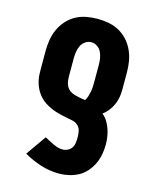

<svg xmlns="http://www.w3.org/2000/svg" viewBox="-113 -604 726 904"><g transform="rotate(15 250.0 -152.5)"><path d="M262 223Q216 223 172 209Q128 195 89 172L158 74Q169 80 179.5 85.5Q190 91 201.5 96.5Q213 102 224.5 105.5Q236 109 248 109Q261 109 273.5 103Q286 97 293 86Q300 75 301.5 61.5Q303 48 303 35Q303 20 300 5Q297 -10 286 -20.5Q275 -31 260 -34.5Q245 -38 230.5 -40.5Q216 -43 201.5 -46.5Q187 -50 173 -54.5Q159 -59 145.5 -65.5Q132 -72 119.5 -80Q107 -88 96.5 -99Q86 -110 78 -122.5Q70 -135 64.5 -149Q59 -163 56 -177.5Q53 -192 52.5 -207Q52 -222 52 -237V-320Q52 -347 56.5 -374Q61 -401 72.5 -426Q84 -451 102.5 -471.5Q121 -492 145 -505Q169 -518 196 -523Q223 -528 250 -528Q277 -528 304 -523Q331 -518 355 -505Q379 -492 397.5 -471.5Q416 -451 427.5 -426Q439 -401 443.5 -374Q448 -347 448 -320V-237Q448 -217 445 -198.5Q442 -180 434 -162.5Q426 -145 414.5 -130Q403 -115 387 -103Q402 -91 412 -74.5Q422 -58 428 -40.5Q434 -23 437 -4Q440 15 440 34Q440 58 435.5 82.5Q431 107 420.5 129Q410 151 393.5 170Q377 189 355.5 200.5Q334 212 310 217.5Q286 223 262 223ZM291 -143Q298 -153 301.5 -164.5Q305 -176 307.5 -188Q310 -200 310.5 -212Q311 -224 311 -237V-320Q311 -336 308.5 -351.5Q306 -367 299.5 -381Q293 -395 279.5 -404.5Q266 -414 250 -414Q234 -414 220.5 -404.5Q207 -395 200.5 -381Q194 -367 191.5 -351.5Q189 -336 189 -320V-237Q189 -223 190.5 -210Q192 -197 198 -185Q204 -173 215 -165Q226 -157 239 -153.5Q252 -150 265 -147.5Q278 -145 291 -143Z"/></g></svg>

Font: Iosevka Curly Slab Heavy
Style: Regular
Weight: 900
Monospace: yes
Designer: Belleve Invis
Foundry: Belleve Invis
Version: Version 22.1.2; ttfautohint (v1.8.4)